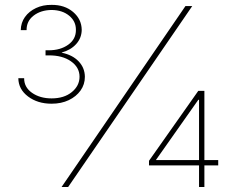

<svg xmlns="http://www.w3.org/2000/svg" viewBox="-20 -752 939 772"><path d="M227.5 0 725.6 -727.5H752.9L253.9 0ZM579.1 -86.9V-105.5L777.3 -386.7H790V-350.6H777.3L607.4 -109.4V-108.4H857.4V-86.9ZM780.3 0V-93.8V-100.6V-386.7H801.8V0ZM187.5 -335Q131.3 -335 92.8 -364Q54.2 -393.1 53.7 -437.5H77.1Q76.7 -401.4 108.6 -378.9Q140.6 -356.4 187.5 -356.4Q237.8 -356.4 268.8 -381.8Q299.8 -407.2 299.8 -443.4Q299.8 -481.4 265.1 -505.6Q230.5 -529.8 175.8 -529.3H163.1V-549.8H175.8Q223.1 -549.8 254.4 -572.3Q285.6 -594.7 285.2 -631.8Q285.6 -666 258.3 -688.7Q231 -711.4 187.5 -711.9Q144 -711.4 115.2 -689.2Q86.4 -667 86.9 -630.9H63.5Q64 -660.6 80.3 -683.6Q96.7 -706.5 124.8 -719.7Q152.8 -732.9 187.5 -732.4Q239.7 -732.9 273.9 -703.9Q308.1 -674.8 308.6 -631.8Q308.1 -599.1 286.4 -575Q264.6 -550.8 228.5 -541V-540Q271.5 -531.2 296.1 -505.4Q320.8 -479.5 321.3 -443.4Q321.3 -412.6 304 -388.2Q286.6 -363.8 256.6 -349.4Q226.6 -335 187.5 -335Z"/></svg>

Font: Inter Tight Thin
Style: Regular
Weight: 250
Designer: Rasmus Andersson
Foundry: rsms
Version: Version 3.004